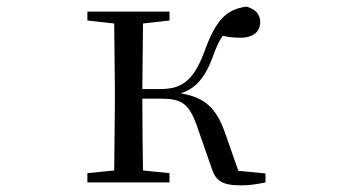

<svg xmlns="http://www.w3.org/2000/svg" viewBox="-20 -551 1040 580"><path d="M618 -47C631 -4 650 9 711 9C732 9 760 5 782 0V-27L700 -35L659 -152C632 -227 597 -257 526 -269C569 -283 599 -313 624 -383C634 -410 642 -428 653 -443C668 -439 685 -437 707 -437C743 -437 766 -454 766 -484C766 -508 752 -523 725 -531C662 -523 631 -488 597 -394C562 -300 523 -282 463 -282H410L412 -480L492 -489V-516H244V-489L325 -480L327 -288V-229L325 -36L244 -28V0H492V-28L412 -36C411 -92 410 -176 410 -253H464C527 -253 550 -240 574 -173Z"/></svg>

Font: Harano Aji Mincho
Style: Regular
Weight: 400
Foundry: Masamichi Hosoda
Version: HaranoAjiMincho-Regular version 20230610;ttx 4.39.4